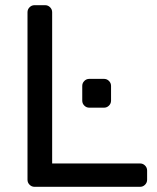

<svg xmlns="http://www.w3.org/2000/svg" viewBox="-20 -720 606 740"><path d="M86 0ZM520 -90Q531 -90 539 -82Q547 -74 547 -63V-27Q547 -16 539 -8Q531 0 520 0H113Q102 0 94 -8Q86 -16 86 -27V-673Q86 -684 94 -692Q102 -700 113 -700H154Q165 -700 173 -692Q181 -684 181 -673V-90ZM408 -332Q408 -321 400 -313Q392 -305 381 -305H324Q313 -305 305 -313Q297 -321 297 -332V-389Q297 -400 305 -408Q313 -416 324 -416H381Q392 -416 400 -408Q408 -400 408 -389Z"/></svg>

Font: Rubik
Style: Regular
Weight: 400
Designer: Hubert & Fischer
Foundry: Hubert & Fischer
Version: Version 1.002; ttfautohint (v1.6)